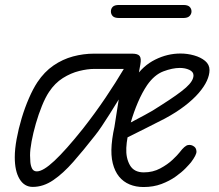

<svg xmlns="http://www.w3.org/2000/svg" viewBox="-20 -743 883 773"><path d="M112 9.5Q78 9.5 58.8 -22.2Q39.5 -54 39.5 -110Q39.5 -142.5 47 -183.5Q54.5 -224.5 67.2 -267Q80 -309.5 96.5 -347.5Q113 -385.5 130.5 -412Q158.5 -454 195.2 -479.2Q232 -504.5 274 -515.8Q316 -527 358.5 -527H512Q535 -527 542.2 -517.5Q549.5 -508 545 -483.5L478.5 -108Q478 -104.5 479.5 -98Q481 -91.5 477.5 -86Q474 -80.5 458 -80.5Q449.5 -80.5 444 -87.5Q438.5 -94.5 435.2 -105.5Q432 -116.5 430.8 -128Q429.5 -139.5 429.2 -148.5Q429 -157.5 429.5 -160.5L458 -342.5Q439 -311.5 421.8 -284.2Q404.5 -257 389.5 -234.5Q374.5 -212 361 -195.5Q316 -138 275.2 -91.5Q234.5 -45 194.5 -17.8Q154.5 9.5 112 9.5ZM101 -118Q101 -106 102.2 -90.8Q103.5 -75.5 109.2 -64.2Q115 -53 128.5 -53Q153.5 -53 199 -95.5Q244.5 -138 314 -225Q363 -287.5 404.8 -349.5Q446.5 -411.5 478.5 -465.5H358.5Q332 -465.5 298.8 -457.2Q265.5 -449 233.2 -428.8Q201 -408.5 177.5 -373Q162.5 -350.5 148.8 -316.5Q135 -282.5 124.2 -245Q113.5 -207.5 107.2 -173.8Q101 -140 101 -118ZM558 10Q527 10 501.8 -0.5Q476.5 -11 459.2 -32.2Q442 -53.5 434 -85.5Q426 -117.5 429.5 -160.5Q433.5 -208 447.2 -257.8Q461 -307.5 480.8 -352.5Q500.5 -397.5 523 -429.5Q555.5 -478.5 604.8 -503Q654 -527.5 706.5 -527.5Q734.5 -527.5 761.2 -520Q788 -512.5 805.8 -497.8Q823.5 -483 823.5 -461Q823.5 -441 812.8 -417.5Q802 -394 780 -368.5Q758 -343 724 -316.8Q690 -290.5 643.5 -265.5Q610.5 -248.5 567.2 -226.8Q524 -205 493.5 -190Q491.5 -180.5 490.2 -168.2Q489 -156 488.5 -147.5Q486.5 -107 503 -78Q519.5 -49 559 -49Q595.5 -49 625.2 -65Q655 -81 675.2 -100.2Q695.5 -119.5 703.5 -130Q723.5 -156.5 736.8 -159Q750 -161.5 761.5 -153Q770.5 -146.5 771 -133Q771.5 -119.5 749 -89.5Q742.5 -81.5 726.8 -65.2Q711 -49 686.8 -31.8Q662.5 -14.5 630 -2.2Q597.5 10 558 10ZM506.5 -250Q530.5 -263 562.5 -279.8Q594.5 -296.5 628 -319Q698.5 -363.5 728.8 -390.5Q759 -417.5 759 -439.5Q759 -454 742.2 -461.8Q725.5 -469.5 704 -469.5Q674.5 -469.5 638 -455.8Q601.5 -442 572.5 -400.5Q552.5 -371 535.2 -330.8Q518 -290.5 506.5 -250ZM459.5 -670.5Q441 -670.5 433.8 -678.2Q426.5 -686 426.5 -697Q426.5 -708 433.8 -715.5Q441 -723 459.5 -723H718Q736 -723 743.5 -715.5Q751 -708 751 -697Q751 -686.5 743.2 -678.5Q735.5 -670.5 718 -670.5Z"/></svg>

Font: Edu QLD Hand
Style: Regular
Weight: 400
Designer: Tina and Corey Anderson, Eben Sorkin
Foundry: Sorkin Type Co.
Version: Version 2.000